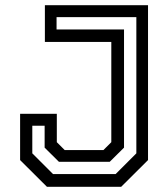

<svg xmlns="http://www.w3.org/2000/svg" viewBox="-20 -720 648 740"><path d="M161 0 57.5 -103V-281.5H199V-172L229.5 -141.5H378.5L409 -172V-558.5H153V-700H550.5V-103L447 0ZM184.5 -49H425.5L505.5 -129V-654H198V-606.5H458V-151L403 -96.5H207L152 -151V-235.5H104.5V-129Z"/></svg>

Font: Tourney Thin Medium
Style: Regular
Weight: 500
Version: Version 1.015